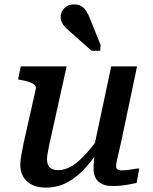

<svg xmlns="http://www.w3.org/2000/svg" viewBox="-20 -839 695 870"><path d="M204 -187Q199 -162 196 -146Q193 -130 193 -117Q193 -103 198 -91.5Q203 -80 214.5 -74Q226 -68 244 -68Q275 -68 306 -87Q337 -106 369.5 -142Q402 -178 438 -230L450 -191Q413 -131 373.5 -85.5Q334 -40 288.5 -14.5Q243 11 188 11Q132 11 102 -17.5Q72 -46 72 -92Q72 -112 76.5 -135Q81 -158 86 -186L142 -435Q145 -447 136.5 -454.5Q128 -462 112 -467.5Q96 -473 73 -477L62 -479L74 -538H282ZM532 -210Q524 -173 518 -148Q512 -123 509 -109Q506 -95 506 -88Q506 -77 512 -72Q518 -67 531 -67Q553 -67 574.5 -71Q596 -75 611 -76L599 -10Q584 -7 566 -3.5Q548 0 529 2Q510 4 489 4Q450 4 427 -15.5Q404 -35 404 -74Q404 -80 404.5 -92Q405 -104 406.5 -120Q408 -136 410 -154L401 -148L484 -538H601ZM390 -749Q381 -773 371.5 -788Q362 -803 349 -811Q336 -819 315 -819Q288 -819 271.5 -802Q255 -785 255 -763Q255 -749 260.5 -737Q266 -725 276 -715Q286 -705 299 -694L395 -609H434L436 -635Z"/></svg>

Font: Roboto Serif Medium
Style: Italic
Weight: 500
Italic angle: -10°
Designer: Greg Gazdowicz
Foundry: Commercial Type
Version: Version 1.008